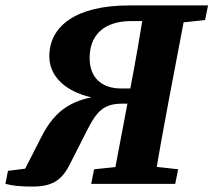

<svg xmlns="http://www.w3.org/2000/svg" viewBox="-43 -677 786 707"><path d="M-22.9 0C5.5 7.7 36.4 10 76 10C149.7 10 185.6 -13 215.9 -75.6L275.4 -192.7C313 -268 338.4 -295.3 408.1 -295.3H503.4L513.5 -351.2H403C333.2 -351.2 287 -389.3 287 -463.5C287 -544.8 336.3 -599.5 441.7 -599.5H562.4L573.5 -657H432.5C237.1 -657 138.6 -581 138.6 -469.6C138.6 -384.5 217.7 -321.8 347.3 -310.3L355.7 -327.4C228.3 -316.5 162.5 -276.8 109.9 -173.8L30.6 -18.6L117.4 -64.3L-13.7 -47.9L-22.9 0ZM292.7 0H602.2L613.1 -53.7L478.2 -68.7H449.4L303.6 -53.7L292.7 0ZM370.2 0H523.9C540.6 -103 559.3 -207 579 -310.7L644.9 -657H490.5C473.8 -554 455.8 -450 436.1 -347L370.2 0ZM544 -588.3H573.1L712.2 -603.3L723.1 -657H559.8L544 -588.3Z"/></svg>

Font: Source Serif Variable
Style: Italic
Weight: 389
Italic angle: -12°
Designer: Frank Grießhammer
Foundry: Adobe Systems Incorporated
Version: Version 3.001;hotconv 1.0.111;makeotfexe 2.5.65597